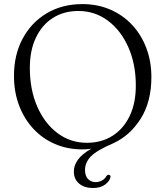

<svg xmlns="http://www.w3.org/2000/svg" viewBox="-20 -734 830 962"><path d="M393 -713.5Q469 -713.5 532.5 -686Q596 -658.5 642 -609.2Q688 -560 713.2 -493.2Q738.5 -426.5 738.5 -347.5Q738.5 -224 684.8 -139Q631 -54 546 -15.5Q465.5 19 435.8 49.2Q406 79.5 406 118Q406 147.5 421.2 163Q436.5 178.5 459 178.5Q475.5 178.5 490.2 170.8Q505 163 513 148.5Q519 140.5 526 142Q530 142.5 532.5 146Q535 149.5 533 155.5Q528.5 175 505.5 191.5Q482.5 208 446 208Q402 208 376 185.5Q350 163 350 125.5Q350 60.5 437 11.5Q412 14.5 393 14.5Q317.5 14.5 254.8 -12.8Q192 -40 146.2 -89.8Q100.5 -139.5 75.2 -206.8Q50 -274 50 -353.5Q50 -459.5 93.5 -540.5Q137 -621.5 214.2 -667.5Q291.5 -713.5 393 -713.5ZM660.5 -305.5Q660.5 -413 623 -497.5Q585.5 -582 520.5 -630.5Q455.5 -679 372.5 -679Q300 -679 245.2 -644.2Q190.5 -609.5 160 -545.5Q129.5 -481.5 129.5 -394Q129.5 -285 166.5 -200.2Q203.5 -115.5 268.2 -67Q333 -18.5 415.5 -18.5Q487.5 -18.5 542.8 -53Q598 -87.5 629.2 -151.8Q660.5 -216 660.5 -305.5Z"/></svg>

Font: Fraunces 9pt Light
Style: Regular
Weight: 300
Version: Version 1.000;[0bf87f6ff]